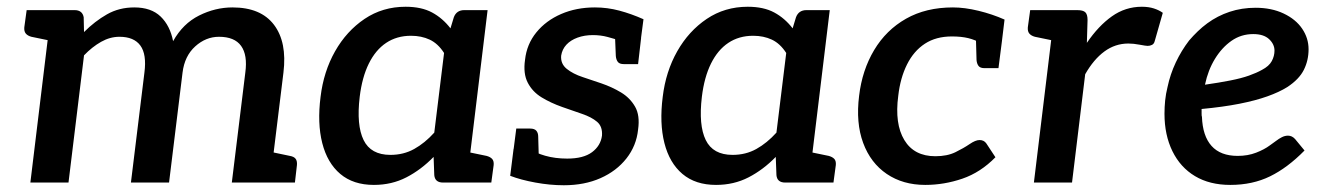

<svg xmlns="http://www.w3.org/2000/svg" viewBox="-20 -541 3934 569"><path d="M70 0 132 -511H201Q224 -511 228 -490L229 -446Q261 -478 297 -498.5Q333 -519 378 -519Q428 -519 456 -492Q484 -465 493 -419Q522 -471 570 -495Q618 -519 669 -519Q753 -519 792 -467.5Q831 -416 820 -326L780 0H667L707 -326Q714 -378 694.5 -405Q675 -432 629 -432Q590 -432 558.5 -403.5Q527 -375 521 -326L481 0H368L408 -326Q415 -380 396 -406Q377 -432 334 -432Q306 -432 279.5 -417Q253 -402 229 -377L183 0ZM159 -511 136 -419 73 -432Q62 -435 56.5 -441.5Q51 -448 52 -460L59 -511ZM753 0 777 -92 839 -79Q851 -77 856 -70.5Q861 -64 860 -52L854 0Z M1088 7Q1027 7 988.5 -25.5Q950 -58 935 -117Q920 -176 930 -254Q939 -329 973 -389Q1007 -449 1060.5 -485Q1114 -521 1182 -521Q1229 -521 1260.5 -504Q1292 -487 1315 -457L1325 -490Q1333 -511 1356 -511H1425L1363 0H1293Q1269 0 1267 -22L1265 -76Q1228 -38 1184.5 -15.5Q1141 7 1088 7ZM1137 -82Q1176 -82 1207.5 -99.5Q1239 -117 1267 -148L1296 -384Q1278 -412 1253.5 -423.5Q1229 -435 1198 -435Q1156 -435 1124.5 -414Q1093 -393 1073 -352.5Q1053 -312 1046 -254Q1036 -170 1057.5 -126Q1079 -82 1137 -82ZM1336 0 1359 -92 1422 -79Q1433 -76 1438.5 -70Q1444 -64 1443 -52L1436 0Z M1651 8Q1610 8 1566.5 0Q1523 -8 1492 -20L1502 -100L1556 -98Q1566 -88 1595.5 -79.5Q1625 -71 1661 -71Q1709 -71 1734.5 -90Q1760 -109 1764 -139Q1766 -166 1749.5 -180Q1733 -194 1705 -203.5Q1677 -213 1646 -224Q1612 -236 1585 -252.5Q1558 -269 1544 -296Q1530 -323 1536 -364Q1541 -410 1569.5 -445Q1598 -480 1643 -499.5Q1688 -519 1743 -519Q1780 -519 1815.5 -509.5Q1851 -500 1887 -484L1879 -423L1819 -420Q1801 -426 1780.5 -431.5Q1760 -437 1737 -437Q1712 -437 1691.5 -429.5Q1671 -422 1658.5 -408.5Q1646 -395 1643 -376Q1641 -352 1659.5 -337Q1678 -322 1707 -312.5Q1736 -303 1762 -294Q1794 -283 1820.5 -267Q1847 -251 1862 -225Q1877 -199 1871 -157Q1866 -109 1836.5 -71.5Q1807 -34 1759.5 -13Q1712 8 1651 8ZM1802 -448 1880 -429 1871 -351H1829Q1816 -351 1811 -357.5Q1806 -364 1805 -375ZM1577 -64 1500 -82 1510 -160H1551Q1564 -160 1569.5 -153.5Q1575 -147 1575 -136Z M2102 7Q2041 7 2002.5 -25.5Q1964 -58 1949 -117Q1934 -176 1944 -254Q1953 -329 1987 -389Q2021 -449 2074.5 -485Q2128 -521 2196 -521Q2243 -521 2274.5 -504Q2306 -487 2329 -457L2339 -490Q2347 -511 2370 -511H2439L2377 0H2307Q2283 0 2281 -22L2279 -76Q2242 -38 2198.5 -15.5Q2155 7 2102 7ZM2151 -82Q2190 -82 2221.5 -99.5Q2253 -117 2281 -148L2310 -384Q2292 -412 2267.5 -423.5Q2243 -435 2212 -435Q2170 -435 2138.5 -414Q2107 -393 2087 -352.5Q2067 -312 2060 -254Q2050 -170 2071.5 -126Q2093 -82 2151 -82ZM2350 0 2373 -92 2436 -79Q2447 -76 2452.5 -70Q2458 -64 2457 -52L2450 0Z M2722 7Q2656 7 2608 -25.5Q2560 -58 2538 -117.5Q2516 -177 2526 -257Q2535 -333 2570.5 -392.5Q2606 -452 2665 -485.5Q2724 -519 2804 -519Q2839 -519 2880 -509Q2921 -499 2957 -483L2949 -417L2889 -412Q2870 -423 2849.5 -428Q2829 -433 2801 -433Q2754 -433 2721 -411.5Q2688 -390 2668 -350Q2648 -310 2642 -257Q2631 -174 2660 -126Q2689 -78 2752 -78Q2787 -78 2811.5 -90Q2836 -102 2853.5 -114Q2871 -126 2883 -126Q2896 -126 2903 -116L2930 -75Q2886 -30 2832 -11.5Q2778 7 2722 7ZM2872 -435 2949 -417 2939 -339H2898Q2885 -339 2880 -345.5Q2875 -352 2874 -363Z M3044 0 3106 -511H3172Q3190 -511 3196.5 -504.5Q3203 -498 3203 -482L3201 -414Q3235 -464 3275 -492.5Q3315 -521 3364 -521Q3384 -521 3399.5 -516Q3415 -511 3426 -503L3402 -419Q3400 -411 3394 -408Q3388 -405 3381 -405Q3376 -405 3357.5 -408.5Q3339 -412 3324 -412Q3285 -412 3253 -388.5Q3221 -365 3196 -321L3157 0ZM3133 -511 3110 -419 3047 -432Q3036 -435 3030.5 -441.5Q3025 -448 3026 -460L3033 -511Z M3626 7Q3565 7 3521.5 -19Q3478 -45 3454.5 -93Q3431 -141 3431 -204Q3431 -224 3433 -243.5Q3435 -263 3440 -283Q3448 -321 3464.5 -356Q3481 -391 3504 -421Q3516 -435 3529.5 -448Q3543 -461 3558 -472Q3588 -494 3624 -506Q3660 -518 3701 -518Q3748 -518 3784 -501Q3820 -484 3839 -456Q3858 -428 3858 -395Q3858 -362 3844 -334Q3830 -306 3795 -283Q3771 -268 3736 -255.5Q3701 -243 3653 -233.5Q3605 -224 3541 -218Q3541 -212 3541 -204Q3541 -196 3542 -195Q3544 -138 3570.5 -108.5Q3597 -79 3648 -79Q3678 -79 3702.5 -88.5Q3727 -98 3743 -110Q3752 -116 3761 -123Q3770 -130 3779 -134.5Q3788 -139 3797 -139Q3809 -139 3818 -129L3846 -95Q3796 -44 3744 -18.5Q3692 7 3626 7ZM3551 -290Q3593 -296 3626 -302.5Q3659 -309 3681.5 -317Q3704 -325 3720 -334Q3741 -345 3749 -360Q3757 -375 3757 -391Q3757 -410 3741 -425Q3725 -440 3694 -440Q3658 -440 3629.5 -420Q3601 -400 3580.5 -366.5Q3560 -333 3551 -290Z"/></svg>

Font: Aleo SemiBold
Style: Italic
Weight: 600
Italic angle: -7°
Designer: Alessio Laiso
Foundry: Alessio Laiso
Version: Version 2.001;gftools[0.9.29]